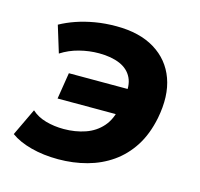

<svg xmlns="http://www.w3.org/2000/svg" viewBox="-83 -603 731 702"><g transform="rotate(15 282.5 -251.5)"><path d="M194 11Q138 11 91 -1.5Q44 -14 14 -36L63 -139Q85 -119 117 -110Q149 -101 185 -101Q229 -101 266.5 -114Q304 -127 329 -155.5Q354 -184 362 -230L364 -203H135L151 -303H381L370 -271Q379 -316 365 -345Q351 -374 318.5 -388Q286 -402 239 -402Q202 -402 165 -392.5Q128 -383 97 -363L66 -464Q93 -479 125 -490Q157 -501 194.5 -507.5Q232 -514 275 -514Q363 -514 421 -478.5Q479 -443 502 -379.5Q525 -316 508 -229Q495 -165 466 -120Q437 -75 395.5 -46Q354 -17 302.5 -3Q251 11 194 11Z"/></g></svg>

Font: Nunito Sans 7pt SemiCondensed ExtraBold
Style: Italic
Weight: 800
Width: 4
Italic angle: -9°
Designer: Vernon Adams
Foundry: Vernon Adams
Version: Version 3.101;gftools[0.9.27]